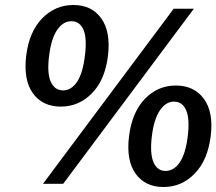

<svg xmlns="http://www.w3.org/2000/svg" viewBox="-20 -737 868 770"><path d="M152.5 0 676.5 -702H757.5L233.5 0ZM224 -309.5Q150.5 -309.5 112 -362.8Q73.5 -416 85 -513.5Q97 -610 149.2 -663.5Q201.5 -717 274.5 -717Q347.5 -717 386 -663.5Q424.5 -610 413 -513.5Q401.5 -417 349 -363.2Q296.5 -309.5 224 -309.5ZM232.5 -374.5Q266 -374.5 289 -408.8Q312 -443 320.5 -513.5Q329.5 -583 314.8 -617.5Q300 -652 266 -652Q233.5 -652 209.5 -617.5Q185.5 -583 177 -513.5Q168 -443 183.8 -408.8Q199.5 -374.5 232.5 -374.5ZM635.5 13Q562.5 13 524 -40.2Q485.5 -93.5 497.5 -191Q509.5 -287 561 -340.5Q612.5 -394 685.5 -394Q758.5 -394 797.8 -340.5Q837 -287 825 -191Q813 -94.5 760.8 -40.8Q708.5 13 635.5 13ZM643.5 -51.5Q677.5 -51.5 701 -86Q724.5 -120.5 733 -191Q741.5 -260 726.5 -294.8Q711.5 -329.5 677.5 -329.5Q645.5 -329.5 621.5 -294.8Q597.5 -260 589 -191Q580.5 -120.5 595.8 -86Q611 -51.5 643.5 -51.5Z"/></svg>

Font: Expletus Sans Medium
Style: Italic
Weight: 500
Italic angle: -7°
Version: Version 7.500